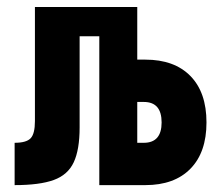

<svg xmlns="http://www.w3.org/2000/svg" viewBox="-20 -538 626 558"><path d="M22.5 0V-123Q56.6 -123 69.1 -136.2Q81.5 -149.4 81.5 -186V-517.6H211.4V-167.5Q211.4 -103 194.3 -66.4Q177.2 -29.8 136.2 -14.9Q95.2 0 22.5 0ZM268.6 0V-517.6H378.9V0ZM326.7 0V-123H397.9Q423.8 -123 436.8 -137.9Q449.7 -152.8 449.7 -182.1Q449.7 -211.9 436.8 -226.8Q423.8 -241.7 397.9 -241.7H325.2V-364.7H402.3Q486.8 -364.7 533.4 -317.1Q580.1 -269.5 580.1 -182.1Q580.1 -95.2 533.4 -47.6Q486.8 0 402.3 0ZM102.1 -432.6V-517.6H354.5V-432.6Z"/></svg>

Font: Cascadia Code PL
Style: Regular
Weight: 400
Monospace: yes
Designer: Aaron Bell
Foundry: Saja Typeworks
Version: Version 2102.003